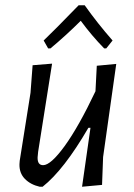

<svg xmlns="http://www.w3.org/2000/svg" viewBox="-20 -706 511 730"><path d="M163 -522 146 -552Q185 -589 279 -686H302Q351 -617 408 -552L384 -522H376Q329 -570 287 -627Q233 -573 172 -522ZM178 -464 125 -129 123 -108Q122 -78 144 -78Q173 -78 226 -151Q279 -224 343 -359L348 -456L422 -463L372 -109L368 -3L292 4L324 -220H316Q223 -60 142 4H131Q96 -4 74.5 -26Q53 -48 54 -82L55 -95L96 -353L104 -458Z"/></svg>

Font: Alegreya Sans
Style: Italic
Weight: 400
Italic angle: -7°
Designer: Juan Pablo del Peral
Foundry: Huerta Tipografica
Version: Version 2.007